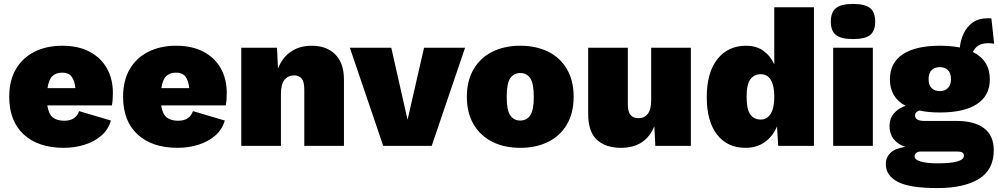

<svg xmlns="http://www.w3.org/2000/svg" viewBox="-20 -743 5084 978"><path d="M305 10Q175 10 101 -58Q27 -126 27 -250Q27 -333 61 -391Q95 -449 156 -479.5Q217 -510 297 -510Q379 -510 436.5 -479.5Q494 -449 524.5 -395Q555 -341 555 -269Q555 -232 550 -206H221Q228 -161 249.5 -144.5Q271 -128 307 -128Q338 -128 356.5 -141Q375 -154 383 -177L545 -129Q532 -83 496 -52Q460 -21 410 -5.5Q360 10 305 10ZM297 -373Q265 -373 246.5 -355Q228 -337 222 -294H364Q360 -333 344.5 -353Q329 -373 297 -373Z M885 10Q755 10 681 -58Q607 -126 607 -250Q607 -333 641 -391Q675 -449 736 -479.5Q797 -510 877 -510Q959 -510 1016.5 -479.5Q1074 -449 1104.5 -395Q1135 -341 1135 -269Q1135 -232 1130 -206H801Q808 -161 829.5 -144.5Q851 -128 887 -128Q918 -128 936.5 -141Q955 -154 963 -177L1125 -129Q1112 -83 1076 -52Q1040 -21 990 -5.5Q940 10 885 10ZM877 -373Q845 -373 826.5 -355Q808 -337 802 -294H944Q940 -333 924.5 -353Q909 -373 877 -373Z M1209 0V-500H1391L1396 -394Q1418 -450 1462 -480Q1506 -510 1568 -510Q1644 -510 1688 -465.5Q1732 -421 1732 -338V0H1530V-286Q1530 -327 1516.5 -343Q1503 -359 1478 -359Q1448 -359 1429.5 -337Q1411 -315 1411 -264V0Z M2140 -500H2349L2179 0H1932L1762 -500H1973L2056 -133Z M2630 -510Q2711 -510 2772.5 -479.5Q2834 -449 2868 -390.5Q2902 -332 2902 -250Q2902 -168 2868 -109.5Q2834 -51 2772.5 -20.5Q2711 10 2630 10Q2549 10 2488 -20.5Q2427 -51 2392.5 -109.5Q2358 -168 2358 -250Q2358 -332 2392.5 -390.5Q2427 -449 2488 -479.5Q2549 -510 2630 -510ZM2630 -371Q2597 -371 2579 -344.5Q2561 -318 2561 -250Q2561 -182 2579 -155.5Q2597 -129 2630 -129Q2663 -129 2681 -155.5Q2699 -182 2699 -250Q2699 -318 2681 -344.5Q2663 -371 2630 -371Z M3143 10Q3066 10 3021 -30.5Q2976 -71 2976 -164V-500H3178V-211Q3178 -173 3192 -157Q3206 -141 3233 -141Q3262 -141 3279.5 -163Q3297 -185 3297 -234V-500H3499V0H3318L3313 -100Q3268 10 3143 10Z M3777 10Q3685 10 3632.5 -57.5Q3580 -125 3580 -248Q3580 -373 3634 -441.5Q3688 -510 3780 -510Q3833 -510 3869 -484Q3905 -458 3924 -415V-706H4126V0H3944L3938 -99Q3917 -49 3876 -19.5Q3835 10 3777 10ZM3855 -134Q3887 -134 3905.5 -163Q3924 -192 3924 -251Q3924 -306 3906.5 -335.5Q3889 -365 3855 -365Q3822 -365 3802.5 -339.5Q3783 -314 3783 -250Q3783 -186 3802 -160Q3821 -134 3855 -134Z M4325 -544Q4265 -544 4238.5 -564.5Q4212 -585 4212 -633Q4212 -681 4238.5 -702Q4265 -723 4325 -723Q4386 -723 4412 -702Q4438 -681 4438 -633Q4438 -585 4412 -564.5Q4386 -544 4325 -544ZM4426 -500V0H4224V-500Z M4852 -127Q4944 -127 4993 -89.5Q5042 -52 5042 22Q5042 122 4966 168.5Q4890 215 4755 215Q4613 215 4552.5 183Q4492 151 4492 92Q4492 59 4515.5 36Q4539 13 4591 5Q4511 -23 4511 -102Q4511 -139 4533 -165Q4555 -191 4593 -204Q4513 -246 4513 -339Q4513 -423 4578.5 -466.5Q4644 -510 4767 -510Q4824 -510 4869 -501Q4873 -539 4889 -573Q4905 -607 4935 -628.5Q4965 -650 5011 -650Q5015 -650 5020 -650Q5025 -650 5030 -649L5044 -520Q5029 -523 5014 -523Q4982 -523 4963 -510.5Q4944 -498 4936 -478Q5022 -435 5022 -339Q5022 -256 4956.5 -213Q4891 -170 4767 -170Q4709 -170 4664 -180Q4641 -173 4641 -155Q4641 -127 4689 -127ZM4767 -401Q4741 -401 4725.5 -386Q4710 -371 4710 -340Q4710 -310 4725.5 -294.5Q4741 -279 4767 -279Q4793 -279 4808.5 -294.5Q4824 -310 4824 -340Q4824 -371 4808.5 -386Q4793 -401 4767 -401ZM4757 89Q4890 89 4890 50Q4890 40 4883 34.5Q4876 29 4856 29H4669Q4655 29 4647 36Q4639 43 4639 54Q4639 71 4670.5 80Q4702 89 4757 89Z"/></svg>

Font: Work Sans ExtraBold
Style: Regular
Weight: 800
Designer: Wei Huang
Foundry: Wei Huang
Version: Version 2.012; ttfautohint (v1.8.3)